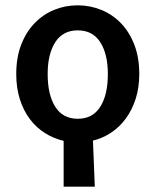

<svg xmlns="http://www.w3.org/2000/svg" viewBox="-20 -523 584 721"><path d="M272 -77Q328 -77 356.5 -122Q385 -167 385 -245Q385 -320 356.5 -364.5Q328 -409 272 -409Q216 -409 187.5 -364.5Q159 -320 159 -245Q159 -167 187.5 -122Q216 -77 272 -77ZM219 178V6Q181 -3 148.5 -23.5Q116 -44 92 -76Q68 -108 54.5 -150.5Q41 -193 41 -245Q41 -307 59.5 -355Q78 -403 110 -436Q142 -469 183.5 -486Q225 -503 272 -503Q318 -503 360 -486Q402 -469 434 -436Q466 -403 484.5 -355Q503 -307 503 -245Q503 -194 489.5 -152Q476 -110 452.5 -78Q429 -46 397.5 -25Q366 -4 329 5Q331 50 332.5 90Q334 130 336 178Z"/></svg>

Font: Giro Semibold
Style: Regular
Weight: 600
Designer: Paul D. Hunt
Foundry: Adobe Systems Incorporated
Version: Version 1.000;PS 1.0;hotconv 1.0.88;makeotf.lib2.5.647800